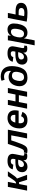

<svg xmlns="http://www.w3.org/2000/svg" viewBox="2132 -2896 972 5275"><g transform="rotate(-90 2617.5 -259.0)"><path d="M120.6 -528.3H258.3L213.9 -301.8Q238.8 -303.2 250.7 -309.6Q262.7 -315.9 278.8 -333.5Q294.9 -351.1 330.1 -402.8L413.6 -528.3H547.4L415.5 -342.3Q381.3 -295.9 349.1 -277.3L451.7 0H314.9L245.6 -223.6Q232.9 -218.3 197.8 -218.3L155.3 0H17.6Z M954.6 4.9Q905.8 4.9 879.4 -15.6Q853 -36.1 853 -69.8Q853 -87.9 855.5 -101.1H852.5Q811.5 -37.6 771.5 -13.9Q731.4 9.8 673.8 9.8Q605.5 9.8 564.7 -31Q523.9 -71.8 523.9 -135.7Q523.9 -226.1 586.2 -272.2Q648.4 -318.4 788.1 -320.8L881.3 -322.3Q891.6 -368.7 891.6 -386.2Q891.6 -448.7 829.6 -448.7Q783.7 -448.7 761.2 -430.9Q738.8 -413.1 730.5 -379.4L602.1 -394.5Q618.7 -464.8 677 -501.5Q735.4 -538.1 832 -538.1Q933.1 -538.1 980.2 -502.4Q1027.3 -466.8 1027.3 -394Q1027.3 -376 1015.6 -317.4L981 -145Q977.1 -123 977.1 -109.9Q977.1 -98.1 981.9 -91.8Q986.8 -85.4 993.2 -82.5Q999.5 -79.6 1005.9 -78.9Q1012.2 -78.1 1015.6 -78.1Q1030.3 -78.1 1045.9 -81.5L1039.1 -5.9Q1018.6 2 997.6 3.4Q976.6 4.9 954.6 4.9ZM866.2 -245.6H787.1Q730 -244.6 697 -222.2Q664.1 -199.7 664.1 -158.7Q664.1 -124.5 683.3 -105.2Q702.6 -85.9 735.4 -85.9Q775.9 -85.9 809.1 -117.4Q842.3 -148.9 855.5 -200.7Z M1451.2 0 1536.1 -435.5H1397.9Q1368.2 -345.7 1344.7 -277.8Q1321.3 -210 1301 -160.4Q1280.8 -110.8 1261.7 -78.1Q1242.7 -45.4 1221.9 -25.9Q1201.2 -6.3 1176.5 1.7Q1151.9 9.8 1120.1 9.8Q1101.6 9.8 1078.1 6.3Q1054.7 2.9 1047.4 1L1064.9 -89.8Q1081.1 -85.4 1096.7 -85.4Q1110.8 -85.4 1122.6 -91.6Q1134.3 -97.7 1146.2 -114.7Q1158.2 -131.8 1171.9 -162.6Q1185.5 -193.4 1203.6 -242.4Q1221.7 -291.5 1245.4 -361.8Q1269 -432.1 1301.3 -528.3H1691.9L1588.9 0Z M1871.1 -232.4Q1867.7 -213.9 1867.7 -189Q1867.7 -137.2 1890.4 -109.6Q1913.1 -82 1957.5 -82Q2029.3 -82 2061.5 -164.6L2181.2 -128.4Q2144.5 -50.8 2090.3 -20.5Q2036.1 9.8 1948.2 9.8Q1844.2 9.8 1785.6 -46.6Q1727.1 -103 1727.1 -204.1Q1727.1 -305.2 1762.2 -381.1Q1797.4 -457 1862.1 -497.6Q1926.8 -538.1 2011.7 -538.1Q2113.8 -538.1 2169.2 -485.6Q2224.6 -433.1 2224.6 -337.4Q2224.6 -289.1 2212.9 -232.4ZM2097.7 -323.7 2099.1 -351.1Q2099.1 -403.3 2075 -427.2Q2050.8 -451.2 2011.7 -451.2Q1964.8 -451.2 1932.9 -418.7Q1900.9 -386.2 1887.2 -323.7Z M2510.3 -528.3 2469.2 -319.3H2658.2L2699.2 -528.3H2836.9L2733.9 0H2596.2L2640.1 -226.1H2451.2L2407.2 0H2269.5L2372.6 -528.3Z M3304.7 -436 3307.1 -473.6Q3307.1 -550.8 3265.4 -592.3Q3223.6 -633.8 3150.4 -633.8Q3107.9 -633.8 3063.5 -618.2L3035.2 -701.7Q3050.8 -710.4 3083.5 -717.5Q3116.2 -724.6 3147 -724.6Q3288.1 -724.6 3363.3 -646.7Q3438.5 -568.8 3438.5 -418.9Q3438.5 -344.2 3419.2 -255.1Q3399.9 -166 3360.6 -106.9Q3321.3 -47.9 3262.5 -19Q3203.6 9.8 3120.1 9.8Q3010.3 9.8 2948 -48.8Q2885.7 -107.4 2885.7 -210.9Q2887.2 -250.5 2891.1 -272Q2913.1 -384.8 2978.8 -446.5Q3044.4 -508.3 3141.6 -508.3Q3198.2 -508.3 3241.9 -488Q3285.6 -467.8 3304.7 -436ZM3133.3 -84Q3184.6 -84 3217.5 -112.8Q3250.5 -141.6 3266.6 -205.1Q3282.7 -268.6 3282.7 -305.7Q3282.7 -360.4 3255.6 -388.2Q3228.5 -416 3176.3 -416Q3147 -416 3124.3 -407.2Q3101.6 -398.4 3084.5 -379.4Q3067.4 -360.4 3055.4 -330.8Q3043.5 -301.3 3035.6 -259.8Q3029.3 -228.5 3029.3 -200.2Q3029.3 -146.5 3055.2 -115.2Q3081.1 -84 3133.3 -84Z M3910.2 4.9Q3861.3 4.9 3835 -15.6Q3808.6 -36.1 3808.6 -69.8Q3808.6 -87.9 3811 -101.1H3808.1Q3767.1 -37.6 3727.1 -13.9Q3687 9.8 3629.4 9.8Q3561 9.8 3520.3 -31Q3479.5 -71.8 3479.5 -135.7Q3479.5 -226.1 3541.7 -272.2Q3604 -318.4 3743.7 -320.8L3836.9 -322.3Q3847.2 -368.7 3847.2 -386.2Q3847.2 -448.7 3785.2 -448.7Q3739.3 -448.7 3716.8 -430.9Q3694.3 -413.1 3686 -379.4L3557.6 -394.5Q3574.2 -464.8 3632.6 -501.5Q3690.9 -538.1 3787.6 -538.1Q3888.7 -538.1 3935.8 -502.4Q3982.9 -466.8 3982.9 -394Q3982.9 -376 3971.2 -317.4L3936.5 -145Q3932.6 -123 3932.6 -109.9Q3932.6 -98.1 3937.5 -91.8Q3942.4 -85.4 3948.7 -82.5Q3955.1 -79.6 3961.4 -78.9Q3967.8 -78.1 3971.2 -78.1Q3985.8 -78.1 4001.5 -81.5L3994.6 -5.9Q3974.1 2 3953.1 3.4Q3932.1 4.9 3910.2 4.9ZM3821.8 -245.6H3742.7Q3685.5 -244.6 3652.6 -222.2Q3619.6 -199.7 3619.6 -158.7Q3619.6 -124.5 3638.9 -105.2Q3658.2 -85.9 3690.9 -85.9Q3731.4 -85.9 3764.6 -117.4Q3797.9 -148.9 3811 -200.7Z M4386.2 -442.9Q4324.7 -442.9 4287.8 -399.9Q4251 -356.9 4234.4 -270.5Q4226.1 -225.1 4226.1 -195.8Q4226.1 -143.6 4252 -114Q4277.8 -84.5 4324.2 -84.5Q4374 -84.5 4402.8 -115.7Q4431.6 -147 4448.2 -216.3Q4464.8 -285.6 4464.8 -338.9Q4464.8 -390.6 4446 -416.7Q4427.2 -442.9 4386.2 -442.9ZM4271.5 -445.8Q4306.6 -494.6 4346.9 -516.4Q4387.2 -538.1 4444.8 -538.1Q4522.5 -538.1 4565.9 -491.9Q4609.4 -445.8 4609.4 -365.2Q4609.4 -266.6 4579.1 -173.1Q4548.8 -79.6 4493.9 -34.9Q4439 9.8 4354 9.8Q4293 9.8 4254.9 -15.6Q4216.8 -41 4201.2 -86.9H4200.2Q4196.8 -56.6 4184.6 4.9L4145.5 207.5H4008.8L4127.4 -406.7L4137.2 -460.4L4146.5 -528.3H4280.8Q4280.8 -521.5 4277.1 -490.5Q4273.4 -459.5 4269.5 -445.8Z M4898.4 -528.3 4856.9 -315.9H4950.2Q5065.9 -315.9 5121.3 -278.8Q5176.8 -241.7 5176.8 -165.5Q5176.8 -79.6 5106.7 -34.9Q5036.6 9.8 4902.3 9.8Q4775.4 9.8 4660.2 -10.3L4760.7 -528.3ZM4811.5 -82.5Q4842.8 -74.7 4907.7 -74.7Q5034.7 -74.7 5034.7 -160.6Q5034.7 -195.8 5009.3 -213.9Q4983.9 -231.9 4926.8 -231.9H4840.8Z"/></g></svg>

Font: Liberation Sans
Style: Bold Italic
Weight: 700
Italic angle: -12°
Designer: Steve Matteson
Foundry: Ascender Corporation
Version: Version 2.1.5